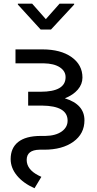

<svg xmlns="http://www.w3.org/2000/svg" viewBox="-20 -793 522 1029"><path d="M331.5 -379.4Q331.5 -412.1 300.5 -432.4Q269.5 -452.6 214.8 -453.6H63V-528.3H207Q305.7 -528.3 363.8 -486.8Q421.9 -445.3 421.9 -377.4Q421.9 -341.8 397 -312.7Q372.1 -283.7 327.6 -266.1Q432.6 -233.9 432.6 -148.4Q432.6 -76.2 373.3 -33.4Q314 9.3 216.3 9.3H191.9Q123 10.7 123 64Q123 115.2 186.5 147.5L201.7 154.8L165 215.8Q104.5 189 70.8 147.9Q37.1 106.9 37.1 59.6Q37.1 0 77.4 -32Q117.7 -64 196.8 -64.5H223.1Q278.8 -65.4 311.5 -88.9Q342.3 -111.3 342.3 -146.5Q342.3 -225.6 205.6 -227.1H130.9V-301.3H197.3Q331.5 -301.3 331.5 -379.4ZM225.6 -690.4 299.3 -773.4H377.4V-768.6L253.4 -634.8H197.8L75.7 -768.6V-773.4H152.3Z"/></svg>

Font: APIMedia Roboto
Style: Regular
Weight: 400
Designer: Google
Version: Version 2.137; 2017